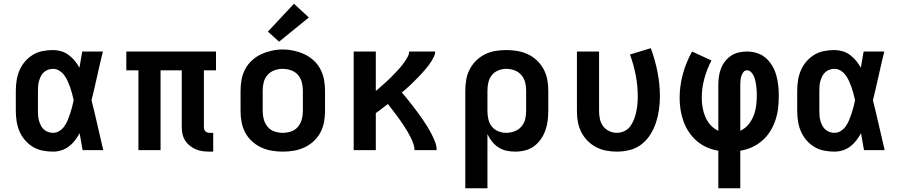

<svg xmlns="http://www.w3.org/2000/svg" viewBox="-20 -807 4840 1032"><path d="M265 8Q237 8 209 2.5Q181 -3 157 -17.5Q133 -32 114.5 -53.5Q96 -75 85 -100.5Q74 -126 69.5 -154Q65 -182 65 -210V-320Q65 -348 69.5 -376Q74 -404 85 -429.5Q96 -455 114.5 -476.5Q133 -498 157 -512.5Q181 -527 209 -532.5Q237 -538 265 -538Q287 -538 309 -531.5Q331 -525 349 -511.5Q367 -498 381.5 -480.5Q396 -463 407 -443Q411 -465 414.5 -486.5Q418 -508 422 -530H533Q517 -465 502.5 -399Q488 -333 472 -268Q489 -201 504 -134Q519 -67 535 0H424Q420 -23 416 -45.5Q412 -68 408 -91Q397 -71 383 -52.5Q369 -34 350.5 -20Q332 -6 310 1Q288 8 265 8ZM265 -93Q284 -93 300 -103.5Q316 -114 326.5 -129Q337 -144 344 -161.5Q351 -179 357 -196.5Q363 -214 367.5 -232Q372 -250 376 -268Q372 -286 367.5 -303.5Q363 -321 357 -338Q351 -355 343.5 -371.5Q336 -388 325.5 -402.5Q315 -417 299 -427Q283 -437 265 -437Q252 -437 239 -432.5Q226 -428 216 -419Q206 -410 200 -398Q194 -386 190 -373Q186 -360 185 -346.5Q184 -333 184 -320V-210Q184 -197 185 -183.5Q186 -170 190 -157Q194 -144 200 -132Q206 -120 216 -111Q226 -102 239 -97.5Q252 -93 265 -93Z M1107 8Q1088 8 1069 5.5Q1050 3 1032.5 -4.5Q1015 -12 1000 -24Q985 -36 975 -52Q965 -68 961 -86.5Q957 -105 957 -124V-429H843V0H724V-429H659V-530H1141V-429H1076V-124Q1076 -118 1077.5 -112Q1079 -106 1083.5 -101.5Q1088 -97 1094.5 -95Q1101 -93 1107 -93H1126V8Z M1500 8Q1470 8 1440.5 3Q1411 -2 1384 -14.5Q1357 -27 1334.5 -47.5Q1312 -68 1298 -94.5Q1284 -121 1278.5 -150.5Q1273 -180 1273 -210V-320Q1273 -350 1278.5 -379.5Q1284 -409 1298 -435.5Q1312 -462 1334.5 -482.5Q1357 -503 1384 -515.5Q1411 -528 1440.5 -534.5Q1470 -541 1500 -541Q1530 -541 1559.5 -534.5Q1589 -528 1616 -515.5Q1643 -503 1665.5 -482.5Q1688 -462 1702 -435.5Q1716 -409 1721.5 -379.5Q1727 -350 1727 -320V-210Q1727 -180 1721.5 -150.5Q1716 -121 1702 -94.5Q1688 -68 1665.5 -47.5Q1643 -27 1616 -14.5Q1589 -2 1559.5 3Q1530 8 1500 8ZM1500 -93Q1523 -93 1545 -100.5Q1567 -108 1581.5 -125.5Q1596 -143 1602 -165Q1608 -187 1608 -210V-320Q1608 -343 1602 -365.5Q1596 -388 1581 -405Q1566 -422 1543.5 -429.5Q1521 -437 1499 -437Q1476 -437 1454.5 -429Q1433 -421 1418 -404Q1403 -387 1397.5 -365Q1392 -343 1392 -320V-210Q1392 -187 1398 -165Q1404 -143 1418.5 -125.5Q1433 -108 1455 -100.5Q1477 -93 1500 -93ZM1480 -583 1420 -637 1560 -787 1640 -713Z M1881 0V-530H2000V-318Q2011 -327 2021.5 -336.5Q2032 -346 2042.5 -355Q2053 -364 2063.5 -374Q2074 -384 2084 -394Q2094 -404 2103.5 -414Q2113 -424 2122.5 -434.5Q2132 -445 2141 -456Q2150 -467 2157.5 -478.5Q2165 -490 2172 -503Q2179 -516 2179 -530H2319Q2319 -516 2312.5 -502.5Q2306 -489 2298.5 -477Q2291 -465 2282 -453.5Q2273 -442 2263.5 -431Q2254 -420 2244.5 -409.5Q2235 -399 2224.5 -388.5Q2214 -378 2204 -368Q2194 -358 2183.5 -348Q2173 -338 2162 -328.5Q2151 -319 2140 -310Q2155 -292 2169.5 -274.5Q2184 -257 2198 -238.5Q2212 -220 2225.5 -202Q2239 -184 2252 -165Q2265 -146 2277 -126.5Q2289 -107 2299.5 -86.5Q2310 -66 2318.5 -44.5Q2327 -23 2327 0H2208Q2208 -18 2201.5 -35.5Q2195 -53 2187 -69Q2179 -85 2170 -100.5Q2161 -116 2151 -131Q2141 -146 2130.5 -161Q2120 -176 2109 -190.5Q2098 -205 2087 -219.5Q2076 -234 2065 -248Q2049 -235 2032.5 -223Q2016 -211 2000 -199V0Z M2481 205V-320Q2481 -349 2486 -378.5Q2491 -408 2504.5 -434Q2518 -460 2539 -481Q2560 -502 2586.5 -515Q2613 -528 2642 -533Q2671 -538 2701 -538Q2731 -538 2760.5 -533Q2790 -528 2817 -515.5Q2844 -503 2866 -482Q2888 -461 2902 -435Q2916 -409 2921.5 -379.5Q2927 -350 2927 -320V-210Q2927 -183 2923.5 -156.5Q2920 -130 2911 -105Q2902 -80 2886.5 -58Q2871 -36 2849.5 -20.5Q2828 -5 2802 1.5Q2776 8 2749 8Q2725 8 2702 3Q2679 -2 2659 -15Q2639 -28 2624.5 -46.5Q2610 -65 2600 -86V205ZM2701 -93Q2723 -93 2745 -101Q2767 -109 2782 -126Q2797 -143 2802.5 -165Q2808 -187 2808 -210V-320Q2808 -343 2802.5 -365Q2797 -387 2782 -404Q2767 -421 2745.5 -429Q2724 -437 2701 -437Q2679 -437 2658 -428.5Q2637 -420 2623.5 -403Q2610 -386 2605 -364Q2600 -342 2600 -320V-210Q2600 -188 2605 -166Q2610 -144 2623.5 -127Q2637 -110 2658 -101.5Q2679 -93 2701 -93Z M3296 8Q3267 8 3238 2.5Q3209 -3 3183.5 -16.5Q3158 -30 3137.5 -51Q3117 -72 3104 -98Q3091 -124 3086 -152.5Q3081 -181 3081 -210V-530H3200V-210Q3200 -189 3204.5 -167.5Q3209 -146 3221.5 -129Q3234 -112 3254 -102.5Q3274 -93 3295 -93Q3316 -93 3335.5 -102Q3355 -111 3367.5 -128Q3380 -145 3387.5 -164.5Q3395 -184 3399.5 -204.5Q3404 -225 3406 -246Q3408 -267 3408 -288Q3408 -346 3397 -403Q3386 -460 3366 -514L3478 -548Q3501 -486 3514 -420.5Q3527 -355 3527 -288Q3527 -253 3522 -217.5Q3517 -182 3506 -148.5Q3495 -115 3476 -84.5Q3457 -54 3429 -32Q3401 -10 3366 -1Q3331 8 3296 8Z M3841 205V3Q3809 -2 3779.5 -15Q3750 -28 3725.5 -49Q3701 -70 3683 -97Q3665 -124 3654 -154.5Q3643 -185 3638 -216.5Q3633 -248 3633 -280Q3633 -346 3650.5 -409.5Q3668 -473 3700 -530L3804 -482Q3780 -436 3766 -385Q3752 -334 3752 -281Q3752 -255 3756.5 -229Q3761 -203 3771 -179Q3781 -155 3799 -135Q3817 -115 3841 -104V-350Q3841 -372 3844 -394.5Q3847 -417 3855 -438Q3863 -459 3877 -477Q3891 -495 3909.5 -507.5Q3928 -520 3950.5 -525Q3973 -530 3995 -530Q4023 -530 4049.5 -521.5Q4076 -513 4096.5 -495Q4117 -477 4131 -453Q4145 -429 4152.5 -402.5Q4160 -376 4163 -348.5Q4166 -321 4166 -294Q4166 -261 4162.5 -228Q4159 -195 4148.5 -163Q4138 -131 4120.5 -102.5Q4103 -74 4078 -52Q4053 -30 4022.5 -16Q3992 -2 3959 3V205ZM3959 -104Q3985 -116 4003 -138Q4021 -160 4031 -186Q4041 -212 4044.5 -240Q4048 -268 4048 -296Q4048 -309 4047 -322Q4046 -335 4044.5 -347.5Q4043 -360 4040 -373Q4037 -386 4032 -397.5Q4027 -409 4017.5 -419Q4008 -429 3995 -429Q3983 -429 3975.5 -419Q3968 -409 3964.5 -397.5Q3961 -386 3960 -374Q3959 -362 3959 -350Z M4465 8Q4437 8 4409 2.5Q4381 -3 4357 -17.5Q4333 -32 4314.5 -53.5Q4296 -75 4285 -100.5Q4274 -126 4269.5 -154Q4265 -182 4265 -210V-320Q4265 -348 4269.5 -376Q4274 -404 4285 -429.5Q4296 -455 4314.5 -476.5Q4333 -498 4357 -512.5Q4381 -527 4409 -532.5Q4437 -538 4465 -538Q4487 -538 4509 -531.5Q4531 -525 4549 -511.5Q4567 -498 4581.5 -480.5Q4596 -463 4607 -443Q4611 -465 4614.5 -486.5Q4618 -508 4622 -530H4733Q4717 -465 4702.5 -399Q4688 -333 4672 -268Q4689 -201 4704 -134Q4719 -67 4735 0H4624Q4620 -23 4616 -45.5Q4612 -68 4608 -91Q4597 -71 4583 -52.5Q4569 -34 4550.5 -20Q4532 -6 4510 1Q4488 8 4465 8ZM4465 -93Q4484 -93 4500 -103.5Q4516 -114 4526.5 -129Q4537 -144 4544 -161.5Q4551 -179 4557 -196.5Q4563 -214 4567.5 -232Q4572 -250 4576 -268Q4572 -286 4567.5 -303.5Q4563 -321 4557 -338Q4551 -355 4543.5 -371.5Q4536 -388 4525.5 -402.5Q4515 -417 4499 -427Q4483 -437 4465 -437Q4452 -437 4439 -432.5Q4426 -428 4416 -419Q4406 -410 4400 -398Q4394 -386 4390 -373Q4386 -360 4385 -346.5Q4384 -333 4384 -320V-210Q4384 -197 4385 -183.5Q4386 -170 4390 -157Q4394 -144 4400 -132Q4406 -120 4416 -111Q4426 -102 4439 -97.5Q4452 -93 4465 -93Z"/></svg>

Font: Iosevka Curly Extended
Style: Bold
Weight: 700
Width: 7
Monospace: yes
Designer: Belleve Invis
Foundry: Belleve Invis
Version: Version 11.1.0; ttfautohint (v1.8.3)